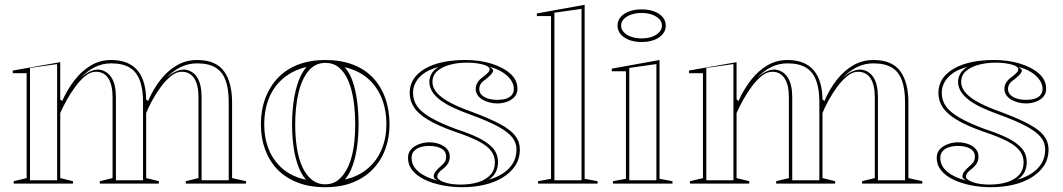

<svg xmlns="http://www.w3.org/2000/svg" viewBox="-20 -765 4429 800"><path d="M37 0V-10L91 -23V-460H33V-471L231 -506V-351L239 -344Q261 -393 291 -431.5Q321 -470 359 -492.5Q397 -515 443 -515Q480 -515 507.5 -504Q535 -493 553 -471.5Q571 -450 580 -418.5Q589 -387 589 -346V-23L642 -10V0H396V-10L449 -23V-359Q449 -412 431 -439Q413 -466 380 -466Q357 -466 335.5 -448.5Q314 -431 294 -404Q274 -377 258 -348Q242 -319 231 -294V-23L284 -10V0ZM754 0V-10L807 -23V-359Q807 -412 789 -439Q771 -466 737 -466Q715 -466 693 -448.5Q671 -431 651 -404Q631 -377 615 -348Q599 -319 589 -294V-351L597 -344Q618 -393 648 -431.5Q678 -470 716.5 -492.5Q755 -515 801 -515Q842 -515 870 -502.5Q898 -490 914.5 -466.5Q931 -443 939 -410.5Q947 -378 947 -339V-23L1005 -10V0ZM105 -14H218V-498L105 -482ZM463 -14H576V-339Q576 -394 562.5 -430Q549 -466 520 -483.5Q491 -501 443 -501Q407 -501 375.5 -485.5Q344 -470 313 -438Q335 -458 354.5 -467Q374 -476 393 -475Q427 -470 445 -441Q463 -412 463 -359ZM820 -14H933V-339Q933 -394 920 -430Q907 -466 878 -483.5Q849 -501 801 -501Q765 -501 733 -485.5Q701 -470 670 -438Q692 -458 712 -467Q732 -476 751 -475Q785 -470 802.5 -441Q820 -412 820 -359Z M1335 -515Q1400 -515 1450 -496Q1500 -477 1534 -441Q1568 -405 1585.5 -355.5Q1603 -306 1603 -246Q1603 -191 1585.5 -143.5Q1568 -96 1534 -60.5Q1500 -25 1450.5 -5Q1401 15 1335 15Q1269 15 1218.5 -5Q1168 -25 1134.5 -60.5Q1101 -96 1084 -143.5Q1067 -191 1067 -246Q1067 -306 1085.5 -355.5Q1104 -405 1138.5 -441Q1173 -477 1223 -496Q1273 -515 1335 -515ZM1336 -503Q1293 -503 1265 -469Q1237 -435 1223.5 -377Q1210 -319 1210 -246Q1210 -195 1217 -149.5Q1224 -104 1239.5 -70Q1255 -36 1279 -16.5Q1303 3 1335 3Q1367 3 1390.5 -16Q1414 -35 1430 -69.5Q1446 -104 1453 -149Q1460 -194 1460 -246Q1460 -300 1453 -347Q1446 -394 1431 -429Q1416 -464 1392.5 -483.5Q1369 -503 1336 -503ZM1081 -246Q1081 -190 1100 -142.5Q1119 -95 1157.5 -62Q1196 -29 1255 -16Q1235 -39 1222 -74.5Q1209 -110 1203 -154Q1197 -198 1197 -246Q1197 -297 1203.5 -343Q1210 -389 1223.5 -426Q1237 -463 1257 -486Q1202 -473 1162 -440Q1122 -407 1101.5 -358Q1081 -309 1081 -246ZM1590 -246Q1590 -308 1570 -357Q1550 -406 1511.5 -439Q1473 -472 1416 -485Q1437 -462 1449.5 -425.5Q1462 -389 1468 -343Q1474 -297 1474 -246Q1474 -199 1468 -155Q1462 -111 1449.5 -75.5Q1437 -40 1417 -17Q1474 -30 1512.5 -63Q1551 -96 1570.5 -143.5Q1590 -191 1590 -246Z M1907 15Q1861 15 1820 6.5Q1779 -2 1747.5 -17.5Q1716 -33 1698 -55.5Q1680 -78 1680 -107Q1680 -129 1693 -143Q1706 -157 1726.5 -164.5Q1747 -172 1768 -172Q1791 -172 1810.5 -165Q1830 -158 1842 -145Q1854 -132 1854 -112Q1854 -98 1848 -86.5Q1842 -75 1829 -64Q1813 -52 1807.5 -44.5Q1802 -37 1802 -28Q1802 -21 1814 -13.5Q1826 -6 1848 -1Q1870 4 1900 4Q1941 4 1973 -6Q2005 -16 2023.5 -36.5Q2042 -57 2042 -89Q2042 -115 2026.5 -136Q2011 -157 1975 -176Q1939 -195 1876 -216Q1805 -241 1763.5 -266Q1722 -291 1704.5 -318.5Q1687 -346 1687 -378Q1687 -441 1749.5 -478Q1812 -515 1920 -515Q1978 -515 2027 -500Q2076 -485 2106 -458.5Q2136 -432 2136 -395Q2136 -375 2124 -361.5Q2112 -348 2092.5 -341Q2073 -334 2052 -334Q2036 -334 2020 -338Q2004 -342 1991 -349.5Q1978 -357 1970 -368.5Q1962 -380 1962 -394Q1962 -423 1992 -444Q2008 -456 2014 -463Q2020 -470 2020 -477Q2020 -482 2013.5 -487Q2007 -492 1994.5 -495.5Q1982 -499 1965 -501.5Q1948 -504 1928 -504Q1887 -504 1854 -495Q1821 -486 1801.5 -468.5Q1782 -451 1782 -424Q1782 -398 1802 -376.5Q1822 -355 1858.5 -336Q1895 -317 1946 -299Q2021 -271 2064.5 -247.5Q2108 -224 2127 -199Q2146 -174 2146 -143Q2146 -103 2126.5 -74Q2107 -45 2074 -25Q2041 -5 1998 5Q1955 15 1907 15ZM1802 -13Q1794 -18 1790.5 -21.5Q1787 -25 1787 -29Q1787 -40 1795 -50.5Q1803 -61 1817 -73Q1830 -84 1834.5 -92.5Q1839 -101 1839 -112Q1839 -135 1819 -146Q1799 -157 1768 -157Q1748 -157 1731 -151.5Q1714 -146 1704.5 -135Q1695 -124 1695 -107Q1695 -73 1724.5 -49Q1754 -25 1802 -13ZM2016 -16Q2051 -26 2077 -43.5Q2103 -61 2117.5 -85.5Q2132 -110 2132 -143Q2132 -170 2114.5 -192.5Q2097 -215 2055 -238Q2013 -261 1941 -287Q1902 -301 1870.5 -315.5Q1839 -330 1816.5 -346.5Q1794 -363 1781.5 -382.5Q1769 -402 1769 -424Q1769 -442 1778.5 -458.5Q1788 -475 1808 -486Q1756 -473 1728.5 -444Q1701 -415 1701 -378Q1701 -347 1718 -322.5Q1735 -298 1774.5 -275Q1814 -252 1881 -227Q1934 -210 1973 -191Q2012 -172 2033.5 -148Q2055 -124 2055 -89Q2055 -65 2045 -46.5Q2035 -28 2016 -16ZM2052 -349Q2072 -349 2087.5 -353.5Q2103 -358 2112 -368.5Q2121 -379 2121 -395Q2121 -413 2109.5 -430.5Q2098 -448 2075.5 -463Q2053 -478 2020 -486Q2028 -481 2031.5 -477.5Q2035 -474 2035 -471Q2033 -462 2024.5 -453Q2016 -444 2002 -433Q1988 -424 1982.5 -414.5Q1977 -405 1977 -394Q1977 -379 1987.5 -369Q1998 -359 2015 -354Q2032 -349 2052 -349Z M2416 -20 2470 -10V0H2222V-10L2276 -20V-698H2217V-709L2416 -745ZM2290 -14H2403V-728L2290 -712Z M2653 -590Q2624 -590 2601.5 -598.5Q2579 -607 2566 -622.5Q2553 -638 2553 -658Q2553 -679 2566 -694Q2579 -709 2601.5 -717.5Q2624 -726 2653 -726Q2683 -726 2705.5 -717.5Q2728 -709 2741 -694Q2754 -679 2754 -658Q2754 -638 2741 -622.5Q2728 -607 2705.5 -598.5Q2683 -590 2653 -590ZM2534 0V-10L2588 -20V-468H2529V-479L2728 -515V-20L2782 -10V0ZM2602 -14H2715V-498L2602 -482ZM2653 -605Q2678 -605 2697 -612Q2716 -619 2727 -631Q2738 -643 2738 -658Q2738 -674 2727 -685.5Q2716 -697 2697 -704Q2678 -711 2653 -711Q2629 -711 2609.5 -704Q2590 -697 2579 -685.5Q2568 -674 2568 -658Q2568 -643 2579 -631Q2590 -619 2609.5 -612Q2629 -605 2653 -605Z M2855 0V-10L2909 -23V-460H2851V-471L3049 -506V-351L3057 -344Q3079 -393 3109 -431.5Q3139 -470 3177 -492.5Q3215 -515 3261 -515Q3298 -515 3325.5 -504Q3353 -493 3371 -471.5Q3389 -450 3398 -418.5Q3407 -387 3407 -346V-23L3460 -10V0H3214V-10L3267 -23V-359Q3267 -412 3249 -439Q3231 -466 3198 -466Q3175 -466 3153.5 -448.5Q3132 -431 3112 -404Q3092 -377 3076 -348Q3060 -319 3049 -294V-23L3102 -10V0ZM3572 0V-10L3625 -23V-359Q3625 -412 3607 -439Q3589 -466 3555 -466Q3533 -466 3511 -448.5Q3489 -431 3469 -404Q3449 -377 3433 -348Q3417 -319 3407 -294V-351L3415 -344Q3436 -393 3466 -431.5Q3496 -470 3534.5 -492.5Q3573 -515 3619 -515Q3660 -515 3688 -502.5Q3716 -490 3732.5 -466.5Q3749 -443 3757 -410.5Q3765 -378 3765 -339V-23L3823 -10V0ZM2923 -14H3036V-498L2923 -482ZM3281 -14H3394V-339Q3394 -394 3380.5 -430Q3367 -466 3338 -483.5Q3309 -501 3261 -501Q3225 -501 3193.5 -485.5Q3162 -470 3131 -438Q3153 -458 3172.5 -467Q3192 -476 3211 -475Q3245 -470 3263 -441Q3281 -412 3281 -359ZM3638 -14H3751V-339Q3751 -394 3738 -430Q3725 -466 3696 -483.5Q3667 -501 3619 -501Q3583 -501 3551 -485.5Q3519 -470 3488 -438Q3510 -458 3530 -467Q3550 -476 3569 -475Q3603 -470 3620.5 -441Q3638 -412 3638 -359Z M4110 15Q4064 15 4023 6.5Q3982 -2 3950.5 -17.5Q3919 -33 3901 -55.5Q3883 -78 3883 -107Q3883 -129 3896 -143Q3909 -157 3929.5 -164.5Q3950 -172 3971 -172Q3994 -172 4013.5 -165Q4033 -158 4045 -145Q4057 -132 4057 -112Q4057 -98 4051 -86.5Q4045 -75 4032 -64Q4016 -52 4010.5 -44.5Q4005 -37 4005 -28Q4005 -21 4017 -13.5Q4029 -6 4051 -1Q4073 4 4103 4Q4144 4 4176 -6Q4208 -16 4226.5 -36.5Q4245 -57 4245 -89Q4245 -115 4229.5 -136Q4214 -157 4178 -176Q4142 -195 4079 -216Q4008 -241 3966.5 -266Q3925 -291 3907.5 -318.5Q3890 -346 3890 -378Q3890 -441 3952.5 -478Q4015 -515 4123 -515Q4181 -515 4230 -500Q4279 -485 4309 -458.5Q4339 -432 4339 -395Q4339 -375 4327 -361.5Q4315 -348 4295.5 -341Q4276 -334 4255 -334Q4239 -334 4223 -338Q4207 -342 4194 -349.5Q4181 -357 4173 -368.5Q4165 -380 4165 -394Q4165 -423 4195 -444Q4211 -456 4217 -463Q4223 -470 4223 -477Q4223 -482 4216.5 -487Q4210 -492 4197.5 -495.5Q4185 -499 4168 -501.5Q4151 -504 4131 -504Q4090 -504 4057 -495Q4024 -486 4004.5 -468.5Q3985 -451 3985 -424Q3985 -398 4005 -376.5Q4025 -355 4061.5 -336Q4098 -317 4149 -299Q4224 -271 4267.5 -247.5Q4311 -224 4330 -199Q4349 -174 4349 -143Q4349 -103 4329.5 -74Q4310 -45 4277 -25Q4244 -5 4201 5Q4158 15 4110 15ZM4005 -13Q3997 -18 3993.5 -21.5Q3990 -25 3990 -29Q3990 -40 3998 -50.5Q4006 -61 4020 -73Q4033 -84 4037.5 -92.5Q4042 -101 4042 -112Q4042 -135 4022 -146Q4002 -157 3971 -157Q3951 -157 3934 -151.5Q3917 -146 3907.5 -135Q3898 -124 3898 -107Q3898 -73 3927.5 -49Q3957 -25 4005 -13ZM4219 -16Q4254 -26 4280 -43.5Q4306 -61 4320.5 -85.5Q4335 -110 4335 -143Q4335 -170 4317.5 -192.5Q4300 -215 4258 -238Q4216 -261 4144 -287Q4105 -301 4073.5 -315.5Q4042 -330 4019.5 -346.5Q3997 -363 3984.5 -382.5Q3972 -402 3972 -424Q3972 -442 3981.5 -458.5Q3991 -475 4011 -486Q3959 -473 3931.5 -444Q3904 -415 3904 -378Q3904 -347 3921 -322.5Q3938 -298 3977.5 -275Q4017 -252 4084 -227Q4137 -210 4176 -191Q4215 -172 4236.5 -148Q4258 -124 4258 -89Q4258 -65 4248 -46.5Q4238 -28 4219 -16ZM4255 -349Q4275 -349 4290.5 -353.5Q4306 -358 4315 -368.5Q4324 -379 4324 -395Q4324 -413 4312.5 -430.5Q4301 -448 4278.5 -463Q4256 -478 4223 -486Q4231 -481 4234.5 -477.5Q4238 -474 4238 -471Q4236 -462 4227.5 -453Q4219 -444 4205 -433Q4191 -424 4185.5 -414.5Q4180 -405 4180 -394Q4180 -379 4190.5 -369Q4201 -359 4218 -354Q4235 -349 4255 -349Z"/></svg>

Font: Kalnia Glaze Thin Medium
Style: Regular
Weight: 500
Version: Version 1.110